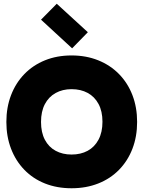

<svg xmlns="http://www.w3.org/2000/svg" viewBox="-20 -991 765 1025"><path d="M14 -340Q14 -418 39 -483Q64 -548 110 -595.5Q156 -643 220 -669Q284 -695 362 -695Q440 -695 504.5 -669Q569 -643 615.5 -595.5Q662 -548 687 -483Q712 -418 712 -340Q712 -262 687 -197Q662 -132 615.5 -84.5Q569 -37 504.5 -11.5Q440 14 362 14Q284 14 220 -11.5Q156 -37 110 -84.5Q64 -132 39 -197Q14 -262 14 -340ZM199 -340Q199 -284 219.5 -245Q240 -206 277 -186Q314 -166 362 -166Q411 -166 448 -186Q485 -206 506 -245.5Q527 -285 527 -341Q527 -397 506 -436Q485 -475 448 -495Q411 -515 362 -515Q314 -515 277 -494.5Q240 -474 219.5 -435Q199 -396 199 -340ZM365 -733 199 -886 283 -971 449 -819Z"/></svg>

Font: Gabarito Black
Style: Regular
Weight: 900
Designer: Leandro Assis / Alvaro Franca / Felipe Casaprima
Foundry: Naipe Foundry
Version: Version 1.000